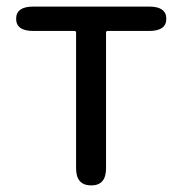

<svg xmlns="http://www.w3.org/2000/svg" viewBox="-20 -563 553 583"><path d="M257 0Q211 0 211 -52V-464Q211 -469 206 -469H81Q29 -469 29 -506Q29 -543 81 -543H433Q485 -543 485 -506Q485 -469 433 -469H307Q302 -469 302 -464V-52Q302 0 257 0Z"/></svg>

Font: Resource Han Rounded HK
Style: Regular
Weight: 400
Designer: Cyano Hao (round all glyphs); Ryoko NISHIZUKA  (kana, bopomofo & ideographs); Paul D. Hunt (Latin, Greek & Cyrillic); Sa
Foundry: Cyano Hao
Version: 0.990